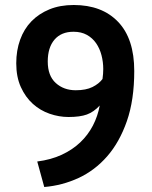

<svg xmlns="http://www.w3.org/2000/svg" viewBox="-20 -734 607 768"><path d="M45 -481Q45 -532 60.5 -575Q76 -618 105.5 -648.5Q135 -679 177.5 -696.5Q220 -714 275 -714Q388 -714 452.5 -646.5Q517 -579 517 -450Q517 -334 487.5 -249.5Q458 -165 408.5 -108.5Q359 -52 294 -22Q229 8 157 14L129 -88Q184 -95 227 -115Q270 -135 301 -164.5Q332 -194 351.5 -231.5Q371 -269 379 -312Q355 -286 327.5 -276Q300 -266 254 -266Q216 -266 178.5 -279Q141 -292 111.5 -318.5Q82 -345 63.5 -385.5Q45 -426 45 -481ZM171 -488Q171 -431 203 -402Q235 -373 283 -373Q324 -373 350 -386Q376 -399 390 -418Q393 -439 393 -458Q393 -486 386 -513Q379 -540 364.5 -561Q350 -582 327.5 -594.5Q305 -607 274 -607Q225 -607 198 -575.5Q171 -544 171 -488Z"/></svg>

Font: PTSans
Style: Bold
Weight: 700
Designer: A.Korolkova, O.Umpeleva, V.Yefimov
Foundry: ParaType Ltd
Version: Version 2.003W OFL